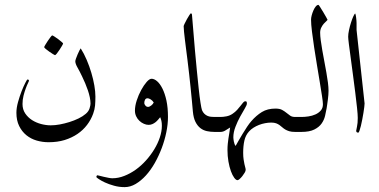

<svg xmlns="http://www.w3.org/2000/svg" viewBox="-20 -538 1546 783"><path d="M369.1 -144Q369.1 -124.5 367.7 -107.9Q366.2 -91.3 359.9 -74.2Q351.1 -49.8 335 -28.6Q318.8 -7.3 295.9 8.3Q272.9 23.9 243.7 33Q214.4 42 178.2 42Q153.3 42 129.6 35.2Q106 28.3 87.6 13.4Q69.3 -1.5 58.1 -24.2Q46.9 -46.9 46.9 -78.1Q46.9 -98.1 53.5 -121.8Q60.1 -145.5 68.1 -166Q76.2 -186.5 83.3 -200.2Q90.3 -213.9 91.8 -213.9Q94.2 -213.9 96.2 -212.9Q98.1 -211.9 98.1 -208Q98.1 -207 94 -198.7Q89.8 -190.4 85 -177.2Q80.1 -164.1 75.9 -147.7Q71.8 -131.3 71.8 -113.8Q71.8 -91.8 82.8 -75.4Q93.8 -59.1 110.6 -48.3Q127.4 -37.6 147.7 -32.2Q168 -26.9 187 -26.9Q204.1 -26.9 223.9 -30.5Q243.7 -34.2 263.2 -40.3Q282.7 -46.4 300.3 -54.9Q317.9 -63.5 329.6 -73.7Q341.3 -83.5 345.2 -95.9Q349.1 -108.4 349.1 -115.2Q349.1 -127.4 346.2 -141.4Q343.3 -155.3 338.4 -169.7Q333.5 -184.1 327.4 -198.5Q321.3 -212.9 314.9 -226.1Q305.2 -246.6 296.1 -262.5Q287.1 -278.3 287.1 -288.1Q287.1 -291.5 290 -299.6Q293 -307.6 296.6 -316.4Q300.3 -325.2 304 -332.3Q307.6 -339.4 309.1 -340.8Q322.8 -319.3 333.7 -293.5Q344.7 -267.6 352.5 -241.2Q360.4 -214.8 364.7 -189.7Q369.1 -164.6 369.1 -144ZM237.3 -360.8Q237.3 -358.9 232.9 -351.3Q228.5 -343.8 222.9 -335.2Q217.3 -326.7 211.9 -319.8Q206.5 -313 204.1 -313Q203.1 -313 196 -317.4Q189 -321.8 180.9 -327.4Q172.9 -333 166.5 -338.4Q160.2 -343.8 160.2 -345.7Q160.2 -347.7 164.8 -355.2Q169.4 -362.8 175 -371.3Q180.7 -379.9 186 -386.7Q191.4 -393.6 192.9 -393.6Q194.8 -393.6 202.1 -388.9Q209.5 -384.3 217.3 -378.4Q225.1 -372.6 231.2 -367.2Q237.3 -361.8 237.3 -360.8Z M665 -61Q665 -31.2 658.2 1.7Q651.4 34.7 639.4 66.4Q627.4 98.1 611.1 127Q594.7 155.8 575 177.5Q555.2 199.2 533.2 212.2Q511.2 225.1 488.3 225.1Q465.3 225.1 444.6 219.2Q423.8 213.4 408 206.1Q392.1 198.7 382.6 192.1Q373 185.5 373 184.1Q373 181.6 374.3 179.2Q375.5 176.8 377 176.8Q378.4 176.8 385.7 178.7Q393.1 180.7 402.6 182.9Q412.1 185.1 421.9 187Q431.6 189 438 189Q462.4 189 486.8 179.4Q511.2 169.9 533.7 153.8Q556.2 137.7 575.4 116.2Q594.7 94.7 609.1 71Q623.5 47.4 631.8 22.5Q640.1 -2.4 640.1 -24.9Q640.1 -37.1 638.2 -45.2Q636.2 -53.2 633.3 -60.1Q629.4 -55.2 624.5 -49.6Q619.6 -43.9 613.8 -39.3Q607.9 -34.7 600.8 -31.7Q593.8 -28.8 585.9 -28.8Q576.7 -28.8 566.7 -33.2Q556.6 -37.6 548.6 -45.2Q540.5 -52.7 535.4 -63.5Q530.3 -74.2 530.3 -86.9Q530.3 -106 537.6 -128.4Q544.9 -150.9 555.7 -170.7Q566.4 -190.4 577.9 -203.6Q589.4 -216.8 598.1 -216.8Q608.9 -216.8 620.6 -206.8Q632.3 -196.8 642.3 -177Q652.3 -157.2 658.7 -128.2Q665 -99.1 665 -61ZM606.9 -120.1Q601.6 -128.4 594.2 -132.8Q586.9 -137.2 582 -137.2Q574.7 -137.2 571.5 -131.3Q568.4 -125.5 568.4 -117.2Q568.4 -113.3 572.8 -107.7Q577.1 -102.1 584 -102.1Q589.4 -102.1 596.7 -107.7Q604 -113.3 606.9 -120.1Z M855 0Q838.9 0 824 -3.2Q809.1 -6.3 797.1 -15.6Q785.2 -24.9 777.1 -41Q769 -57.1 766.6 -83Q764.6 -102.5 762.5 -127.7Q760.3 -152.8 757.3 -180.7Q754.4 -208.5 751.2 -237.3Q748 -266.1 744.6 -293Q741.7 -315.9 739 -336.9Q736.3 -357.9 734.1 -376Q731.9 -394 730.5 -408.2Q729 -422.4 729 -431.2Q729 -433.6 733.2 -442.1Q737.3 -450.7 742.4 -460Q747.6 -469.2 752.4 -476.6Q757.3 -483.9 758.8 -483.9Q759.8 -483.9 761.5 -481.9Q763.2 -480 763.2 -474.1Q765.6 -446.8 768.6 -409.7Q771.5 -372.6 775.1 -332Q778.8 -291.5 782.7 -251Q786.6 -210.4 790.3 -176.8Q793.9 -143.1 797.6 -119.4Q801.3 -95.7 803.7 -88.9Q807.6 -79.6 813.5 -74Q819.3 -68.4 826.2 -65.4Q833 -62.5 840.3 -61.8Q847.7 -61 855 -61H873Q891.6 -61 900.6 -51.5Q909.7 -42 909.7 -30.8Q909.7 -19.5 900.6 -9.8Q891.6 0 873 0Z M1183.6 0Q1168.9 0 1159.4 -2.9Q1149.9 -5.9 1143.1 -10Q1136.2 -14.2 1130.9 -19Q1125.5 -23.9 1119.6 -28.1Q1113.8 -32.2 1106 -35.2Q1098.1 -38.1 1085.9 -38.1Q1073.7 -38.1 1061 -35.6Q1048.3 -33.2 1036.4 -28.6Q1024.4 -23.9 1013.9 -17.3Q1003.4 -10.7 995.6 -2Q981.4 13.7 976.6 35.4Q971.7 57.1 971.7 85Q971.7 100.6 973.4 111.8Q975.1 123 976.8 131.1Q978.5 139.2 980.2 144.8Q981.9 150.4 981.9 154.8Q981.9 159.2 977.8 166.3Q973.6 173.3 968.3 180.2Q962.9 187 957.3 191.9Q951.7 196.8 948.7 196.8Q942.4 196.8 935.1 186.8Q927.7 176.8 921.6 159.9Q915.5 143.1 911.6 120.8Q907.7 98.6 907.7 74.2Q907.7 59.6 908.9 48.3Q910.2 37.1 911.6 26.6Q913.1 16.1 915 5.6Q917 -4.9 918.5 -18.1Q906.7 -10.3 897.7 -5.1Q888.7 0 878.9 0H860.8Q842.3 0 833.3 -9.8Q824.2 -19.5 824.2 -30.8Q824.2 -42 833.3 -51.5Q842.3 -61 860.8 -61H878.9Q890.6 -61 904.1 -63.7Q917.5 -66.4 928.7 -74.2Q939 -81.1 947 -89.8Q955.1 -98.6 960.9 -106.4Q966.8 -114.3 971.4 -119.6Q976.1 -125 979.5 -125Q984.9 -125 985.8 -122.8Q986.8 -120.6 986.8 -115.2Q986.8 -109.9 978.3 -95.5Q969.7 -81.1 959.2 -62Q948.7 -43 940.2 -20.8Q931.6 1.5 931.6 22Q931.6 24.4 932.1 29.1Q932.6 33.7 933.6 38.8Q934.6 43.9 936.3 48.8Q938 53.7 940.9 57.1Q944.8 49.8 952.4 36.6Q960 23.4 969 8.5Q978 -6.3 987.5 -20.8Q997.1 -35.2 1004.9 -43.9Q1024.9 -66.9 1047.9 -81.1Q1070.8 -95.2 1103.5 -95.2Q1120.6 -95.2 1130.4 -89.8Q1140.1 -84.5 1147.9 -78.1Q1155.8 -71.8 1163.3 -66.4Q1170.9 -61 1183.6 -61H1202.6Q1221.2 -61 1230.2 -51.5Q1239.3 -42 1239.3 -30.8Q1239.3 -19.5 1230.2 -9.8Q1221.2 0 1202.6 0Z M1319.8 -168Q1319.8 -160.6 1319.1 -151.1Q1318.4 -141.6 1317.1 -131.8Q1315.9 -122.1 1314.5 -112.8Q1313 -103.5 1312 -96.2Q1309.6 -82.5 1305.7 -65.7Q1301.8 -48.8 1291.5 -34.2Q1281.2 -19.5 1261.7 -9.8Q1242.2 0 1209 0H1190.9Q1172.4 0 1163.3 -9.8Q1154.3 -19.5 1154.3 -30.8Q1154.3 -42 1163.3 -51.5Q1172.4 -61 1190.9 -61H1209Q1222.2 -61 1237.5 -63.2Q1252.9 -65.4 1266.1 -71.3Q1279.3 -77.1 1288.1 -87.2Q1296.9 -97.2 1296.9 -112.8Q1296.9 -122.1 1293.2 -146.2Q1289.6 -170.4 1284.2 -202.6Q1278.8 -234.9 1272.7 -272Q1266.6 -309.1 1261.2 -344.2Q1255.9 -379.4 1252.2 -409.7Q1248.5 -439.9 1248.5 -458Q1248.5 -465.3 1251.2 -475.6Q1253.9 -485.8 1258.1 -495.4Q1262.2 -504.9 1267.6 -511.5Q1272.9 -518.1 1278.8 -518.1Q1279.8 -518.1 1285.6 -509Q1291.5 -500 1298.1 -488.8Q1304.7 -477.5 1310.3 -467.8Q1315.9 -458 1315.9 -457Q1315.9 -456.1 1311.3 -452.1Q1306.6 -448.2 1300.8 -441.7Q1294.9 -435.1 1290.3 -425.8Q1285.6 -416.5 1285.6 -404.8Q1285.6 -392.1 1288.1 -373.3Q1290.5 -354.5 1294.4 -332.8Q1298.3 -311 1302.7 -287.6Q1307.1 -264.2 1311 -242.2Q1314.9 -220.2 1317.4 -200.9Q1319.8 -181.6 1319.8 -168Z M1466.8 -116.2Q1466.8 -112.3 1465.6 -101.8Q1464.4 -91.3 1462.2 -78.1Q1460 -64.9 1457.3 -50.5Q1454.6 -36.1 1451.7 -24.4Q1448.7 -12.7 1446 -4.9Q1443.4 2.9 1440.9 2.9Q1432.6 2.9 1432.6 -4.9Q1432.6 -7.3 1435.8 -21.2Q1439 -35.2 1439 -57.1Q1439 -70.8 1436 -98.6Q1433.1 -126.5 1428.7 -161.1Q1424.3 -195.8 1419.4 -232.9Q1414.6 -270 1410.2 -302.2Q1405.8 -334.5 1402.8 -357.9Q1399.9 -381.3 1399.9 -388.2Q1399.9 -399.4 1403.3 -415.3Q1406.7 -431.2 1411.4 -445.8Q1416 -460.4 1420.9 -471.2Q1425.8 -481.9 1428.7 -482.9Q1429.7 -481.4 1430.7 -476.6Q1431.6 -471.7 1432.4 -465.8Q1433.1 -460 1433.6 -453.9Q1434.1 -447.8 1434.1 -443.8V-416Z"/></svg>

Font: Scheherazade Urdu
Style: Regular
Weight: 400
Designer: SIL International
Foundry: SIL International
Version: Version 1.005 (build 117/117)